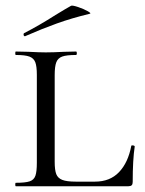

<svg xmlns="http://www.w3.org/2000/svg" viewBox="-20 -647 503 667"><path d="M243 -16H310Q362 -16 393.5 -49Q425 -82 436 -140Q436 -142 440 -142Q443 -142 445.5 -141Q448 -140 448 -138Q441 -92 441 -15Q441 -7 437.5 -3.5Q434 0 426 0H35Q33 0 33 -6Q33 -12 35 -12Q68 -12 83 -17Q98 -22 103 -36.5Q108 -51 108 -81V-387Q108 -417 102.5 -431Q97 -445 82 -450.5Q67 -456 35 -456Q33 -456 33 -462Q33 -468 35 -468L80 -467Q118 -465 139 -465Q164 -465 202 -467L244 -468Q247 -468 247 -462Q247 -456 244 -456Q211 -456 196 -450.5Q181 -445 175.5 -430.5Q170 -416 170 -386V-85Q170 -56 175.5 -42Q181 -28 196.5 -22Q212 -16 243 -16ZM67 -521Q63 -521 62 -525.5Q61 -530 64 -532Q115 -558 173 -595Q209 -617 227 -627Q232 -629 251.5 -622.5Q271 -616 285 -608Q299 -600 291 -599Q229 -584 177.5 -565.5Q126 -547 69 -522Z"/></svg>

Font: Cormorant SC
Style: Regular
Weight: 400
Designer: Christian Thalmann (Catharsis Fonts)
Foundry: Catharsis Fonts
Version: Version 4.000